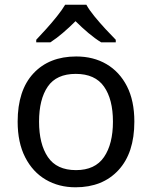

<svg xmlns="http://www.w3.org/2000/svg" viewBox="-20 -786 645 816"><path d="M551 -269Q551 -136 483.5 -63Q416 10 301 10Q230 10 174.5 -22.5Q119 -55 87 -117.5Q55 -180 55 -269Q55 -402 122 -474Q189 -546 304 -546Q377 -546 432.5 -513.5Q488 -481 519.5 -419.5Q551 -358 551 -269ZM146 -269Q146 -174 183.5 -118.5Q221 -63 303 -63Q384 -63 422 -118.5Q460 -174 460 -269Q460 -364 422 -418Q384 -472 302 -472Q220 -472 183 -418Q146 -364 146 -269ZM347 -766Q359 -744 381.5 -716.5Q404 -689 428.5 -662.5Q453 -636 472 -617V-606H410Q384 -622 356 -645.5Q328 -669 301 -696Q274 -669 247 -646Q220 -623 194 -606H134V-617Q153 -637 176.5 -663Q200 -689 222 -716.5Q244 -744 257 -766Z"/></svg>

Font: Noto Sans Avestan
Style: Regular
Weight: 400
Designer: Monotype Design Team
Foundry: Monotype Imaging Inc.
Version: Version 2.003; ttfautohint (v1.8.4.7-5d5b)